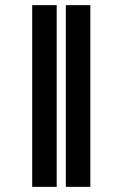

<svg xmlns="http://www.w3.org/2000/svg" viewBox="-20 -726 458 746"><path d="M235.8 0V-706H331V0ZM200.3 -706V0H105.1V-706Z"/></svg>

Font: Inter P Black
Style: Regular
Weight: 900
Designer: Rasmus Andersson
Foundry: rsms
Version: Version 3.018;git-588b23468